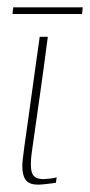

<svg xmlns="http://www.w3.org/2000/svg" viewBox="-20 -499 245 522"><path d="M110 -399Q100 -321 89 -244Q78 -167 67 -89Q61 -49 66.5 -30.5Q72 -12 98 -12Q103 -12 116.5 -13.5Q130 -15 134 -17L132 -2Q127 -1 109 1Q91 3 84 3Q68 3 59 -2Q50 -7 46 -16.5Q42 -26 41 -39Q40 -52 42 -67Q44 -82 46 -99Q51 -136 56.5 -173.5Q62 -211 67 -249Q72 -287 77.5 -324.5Q83 -362 88 -399Q93 -399 99 -399Q105 -399 110 -399ZM14 -461 16 -479H205L203 -461Z"/></svg>

Font: Genos Thin Thin
Style: Italic
Weight: 250
Italic angle: -8°
Version: Version 1.010